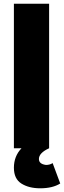

<svg xmlns="http://www.w3.org/2000/svg" viewBox="-20 -800 345 1036"><path d="M197 216Q136 216 95.5 190.5Q55 165 55 105Q55 43 96 0H55V-780H245V0Q190 25 190 58Q190 85 228 90Q249 90 264 80L305 190Q264 216 197 216Z"/></svg>

Font: Tanohe Sans ExtraBold
Style: Regular
Weight: 800
Designer: Village Type and Design LLC & Cristiano Sobral
Foundry: Cooper Hewitt Smithsonian Design Museum
Version: Version 1.00;September 29, 2021;FontCreator 13.0.0.2655 64-b